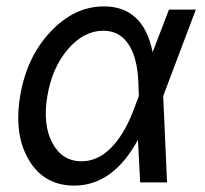

<svg xmlns="http://www.w3.org/2000/svg" viewBox="-20 -570 640 600"><path d="M305 -550Q428 -550 457 -407L508 -540H592L490 -270L502 0H418L411 -133Q333 10 212 10Q118 10 70.5 -69.5Q23 -149 43 -270Q63 -391 137.5 -470.5Q212 -550 305 -550ZM395 -220 414 -270 412 -320Q408 -394 380 -434Q352 -474 303 -474Q242 -474 192.5 -416.5Q143 -359 128 -270Q113 -181 143.5 -123.5Q174 -66 235 -66Q284 -66 325 -106Q366 -146 395 -220Z"/></svg>

Font: CommitMono
Style: Italic
Weight: 400
Monospace: yes
Designer: Eigil Nikolajsen
Foundry: Eigil Nikolajsen
Version: Version 1.143